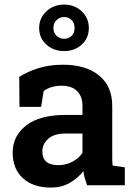

<svg xmlns="http://www.w3.org/2000/svg" viewBox="-20 -827 601 857"><path d="M207.5 10.3Q127.9 10.3 82.3 -31.5Q36.6 -73.2 36.6 -146Q36.6 -220.7 97.2 -267.3Q157.7 -314 272.9 -314H348.1V-355.5Q348.1 -396 324.5 -420.2Q300.8 -444.3 254.9 -444.3Q230 -444.3 210.2 -438.2Q190.4 -432.1 174.8 -420.9L163.6 -350.1H66.9L65.9 -483.9Q105.5 -508.8 153.8 -523.4Q202.1 -538.1 261.2 -538.1Q363.3 -538.1 422.1 -490.2Q481 -442.4 481 -354V-128.9Q481 -118.2 481.2 -107.9Q481.4 -97.7 482.9 -87.9L537.1 -80.1V0H368.7Q363.3 -15.1 358.6 -31Q354 -46.9 352.1 -63Q326.2 -30.3 290 -10Q253.9 10.3 207.5 10.3ZM240.2 -89.8Q273.9 -89.8 303.2 -105.2Q332.5 -120.6 348.1 -145V-231H272.5Q221.2 -231 195.1 -207.3Q168.9 -183.6 168.9 -151.4Q168.9 -89.8 240.2 -89.8ZM266.6 -599.1Q219.2 -599.1 187 -627.9Q154.8 -656.7 154.8 -702.1Q154.8 -746.1 187 -776.4Q219.2 -806.6 266.6 -806.6Q313 -806.6 344.7 -776.4Q376.5 -746.1 376.5 -702.1Q376.5 -656.7 344.7 -627.9Q313 -599.1 266.6 -599.1ZM266.6 -653.8Q286.6 -653.8 299.8 -667.2Q313 -680.7 313 -702.1Q313 -723.1 299.8 -737.1Q286.6 -751 266.6 -751Q246.1 -751 232.2 -737.1Q218.3 -723.1 218.3 -702.1Q218.3 -681.2 232.2 -667.5Q246.1 -653.8 266.6 -653.8Z"/></svg>

Font: Roboto Slab SemiBold
Style: Regular
Weight: 600
Designer: Google
Version: Version 2.001; ttfautohint (v1.8.3)